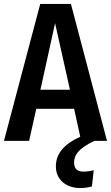

<svg xmlns="http://www.w3.org/2000/svg" viewBox="-22 -711 560 969"><path d="M454 0H518L336 -691H181L-2 0H125L161 -162H352L383 -21C307 14 260 60 260 129C260 196 312 238 383 238C406 238 423 235 442 230L451 148C431 153 416 155 399 155C367 155 352 140 352 109C352 74 370 40 454 0ZM182 -258 256 -594 331 -258Z"/></svg>

Font: Fira Sans Condensed Medium
Style: Regular
Weight: 500
Width: 3
Designer: Carrois Corporate & Edenspiekermann AG
Foundry: Carrois Corporate GbR & Edenspiekermann AG
Version: Version 4.202;PS 004.202;hotconv 1.0.88;makeotf.lib2.5.64775